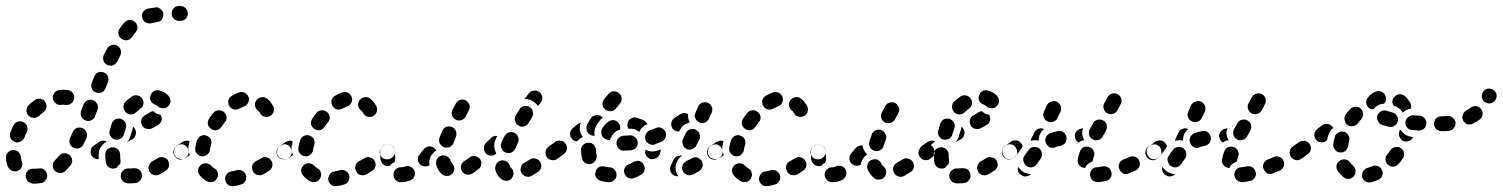

<svg xmlns="http://www.w3.org/2000/svg" viewBox="-30 -586 5040 644"><path d="M123 18Q130 10 128 0Q127 -5 125 -9Q122 -14 118 -17Q114 -20 110 -21Q105 -22 100 -21Q92 -20 84 -20Q83 -20 82 -20Q71 -21 64 -14Q56 -7 56 4Q56 9 58 13Q59 18 63 22Q66 25 71 27Q75 29 80 30Q82 30 84 30Q96 30 107 28Q117 27 123 18ZM203 -66Q195 -73 185 -72Q174 -71 168 -63Q161 -55 155 -49Q151 -45 149 -41Q147 -36 147 -31Q147 -26 148 -22Q150 -17 153 -14Q161 -6 171 -6Q181 -5 189 -12Q198 -21 206 -31Q213 -39 212 -49Q211 -60 203 -66ZM30 -13Q39 -17 43 -26Q47 -36 43 -45Q40 -52 40 -60Q39 -70 31 -77Q23 -83 12 -83Q8 -82 3 -80Q-1 -77 -4 -74Q-8 -70 -9 -65Q-11 -60 -10 -55Q-9 -40 -3 -26Q1 -17 11 -13Q20 -9 30 -13ZM247 -156Q238 -160 228 -157Q218 -153 214 -143Q210 -133 205 -124Q203 -119 203 -114Q202 -109 204 -105Q206 -100 209 -96Q212 -93 217 -90Q226 -86 236 -89Q246 -93 250 -102Q255 -112 260 -123Q264 -133 260 -142Q257 -152 247 -156ZM5 -123Q8 -119 11 -115Q15 -112 19 -110Q24 -108 29 -108Q34 -109 39 -111Q43 -113 46 -116Q50 -120 52 -125Q55 -134 60 -143Q64 -152 61 -162Q58 -172 49 -176Q39 -181 30 -178Q20 -175 15 -165Q9 -154 5 -142Q3 -138 3 -133Q3 -128 5 -123ZM282 -250Q273 -253 263 -249Q254 -245 250 -235L242 -214Q239 -204 243 -195Q247 -185 257 -182Q262 -180 267 -180Q272 -180 276 -183Q281 -185 284 -188Q288 -192 289 -197L297 -218Q301 -227 296 -237Q292 -246 282 -250ZM65 -199Q69 -195 73 -193Q78 -191 83 -191Q88 -190 92 -192Q97 -194 101 -197Q108 -204 116 -210Q124 -216 126 -226Q127 -236 121 -245Q115 -253 105 -255Q95 -256 86 -250Q76 -243 67 -234Q59 -227 59 -217Q58 -206 65 -199ZM153 -275Q146 -267 147 -257Q147 -252 150 -248Q152 -243 156 -240Q160 -237 164 -235Q169 -234 174 -234Q177 -235 180 -235Q186 -235 192 -234Q202 -233 210 -240Q218 -247 219 -257Q220 -267 213 -275Q207 -283 196 -284Q189 -285 180 -285Q175 -285 169 -284Q159 -283 153 -275ZM318 -343Q309 -347 299 -343Q290 -339 286 -329L278 -308Q274 -298 278 -289Q282 -279 292 -276Q301 -272 311 -276Q320 -280 324 -290L332 -311Q336 -320 332 -330Q328 -339 318 -343ZM363 -433Q354 -438 344 -435Q334 -432 329 -422Q324 -412 318 -402Q314 -392 317 -383Q320 -373 330 -368Q334 -366 339 -366Q344 -365 349 -367Q353 -368 357 -372Q361 -375 363 -379Q368 -389 373 -399Q378 -408 375 -418Q372 -428 363 -433ZM431 -496Q430 -501 428 -506Q426 -510 422 -513Q414 -520 404 -519Q393 -518 387 -510Q379 -501 372 -491Q366 -483 367 -473Q369 -462 377 -456Q386 -450 396 -451Q406 -453 412 -461Q419 -470 425 -478Q428 -482 430 -487Q431 -491 431 -496ZM518 -540Q517 -545 515 -549Q512 -553 508 -556Q504 -559 500 -561Q495 -562 490 -561Q477 -559 466 -557Q456 -555 450 -546Q444 -537 447 -527Q449 -517 458 -511Q467 -506 477 -508Q486 -510 497 -512Q507 -513 513 -521Q519 -530 518 -540ZM600 -541Q600 -551 592 -559Q585 -566 575 -566H570Q560 -566 553 -559Q546 -551 546 -541Q546 -530 553 -523Q560 -516 571 -516H575Q585 -516 593 -523Q600 -531 600 -541Z M441 18Q448 10 446 0Q446 -5 443 -9Q441 -14 437 -17Q433 -20 428 -21Q423 -22 419 -22Q413 -21 407 -21Q404 -21 402 -21Q392 -22 384 -15Q376 -9 375 2Q375 7 376 11Q378 16 381 20Q384 24 388 26Q393 28 398 29Q402 29 407 29Q416 29 425 28Q435 27 441 18ZM537 -28Q538 -33 537 -38Q536 -43 534 -47Q529 -56 518 -58Q508 -61 500 -56Q490 -50 481 -45Q477 -43 474 -39Q471 -35 469 -30Q468 -26 468 -21Q469 -16 471 -11Q476 -2 486 1Q496 4 505 -1Q515 -6 525 -13Q529 -15 532 -19Q535 -23 537 -28ZM325 -41Q323 -53 323 -66V-67Q323 -78 330 -85Q338 -92 348 -92Q353 -92 358 -90Q362 -88 366 -85Q369 -81 371 -77Q373 -72 373 -67V-66Q373 -57 374 -50Q375 -46 374 -42Q374 -38 372 -35Q371 -34 369 -33Q364 -28 361 -23Q359 -22 357 -22Q356 -21 354 -21Q344 -19 335 -25Q327 -31 325 -41ZM603 -73Q603 -78 602 -82Q601 -87 598 -91Q593 -100 582 -102Q572 -103 564 -97H562Q554 -91 552 -80Q550 -70 556 -62Q562 -53 572 -51Q582 -50 591 -56L592 -57Q596 -59 599 -64Q602 -68 603 -73ZM315 -101Q320 -107 327 -110Q326 -111 325 -113Q319 -115 313 -114Q308 -113 303 -110Q294 -104 285 -98Q276 -92 274 -81Q273 -71 278 -63Q282 -57 288 -54Q294 -52 301 -52Q301 -59 301 -66V-67Q301 -76 304 -85Q308 -94 315 -101ZM414 -119 395 -109Q398 -112 401 -115Q406 -123 408 -132Q410 -140 413 -147Q415 -154 416 -161Q418 -160 420 -157Q421 -155 423 -153Q428 -144 425 -134Q423 -124 414 -119ZM356 -118Q366 -116 375 -121Q384 -127 386 -137Q389 -146 392 -155Q395 -165 391 -174Q386 -183 377 -187Q372 -189 367 -188Q362 -188 357 -186Q353 -184 350 -180Q346 -176 345 -172Q341 -160 338 -148Q335 -138 341 -129Q346 -120 356 -118ZM509 -201Q503 -202 497 -204Q490 -208 484 -213Q484 -213 484 -213Q481 -213 479 -212Q476 -211 474 -210Q467 -205 456 -199Q447 -194 444 -184Q442 -174 447 -165Q452 -156 462 -154Q472 -151 481 -156Q492 -162 501 -167Q509 -173 512 -182Q514 -192 509 -201ZM384 -228Q384 -223 386 -218Q388 -214 391 -210Q398 -203 409 -202Q419 -202 426 -209Q433 -215 440 -221Q449 -226 451 -237Q453 -247 447 -255Q441 -264 431 -266Q420 -268 412 -262Q401 -254 392 -246Q388 -242 386 -238Q384 -233 384 -228ZM487 -281Q478 -276 475 -266Q471 -256 476 -247Q481 -238 491 -235Q494 -234 496 -232Q498 -231 499 -230Q506 -223 517 -223Q527 -222 534 -230Q538 -233 540 -238Q542 -242 542 -247Q542 -252 540 -257Q538 -261 535 -265Q529 -271 521 -276Q514 -280 506 -282Q496 -285 487 -281Z M795 1Q794 -3 790 -7Q787 -11 783 -13Q778 -16 773 -16Q768 -17 764 -15Q754 -12 746 -11Q736 -10 730 -1Q724 7 725 17Q726 22 729 27Q731 31 735 34Q739 37 744 38Q749 39 754 38Q765 37 778 33Q788 30 793 21Q798 11 795 1ZM683 24Q688 23 692 20Q695 16 698 12Q700 8 701 3Q702 -2 700 -7Q699 -12 696 -16Q693 -19 688 -22Q682 -26 678 -30Q675 -34 670 -36Q666 -38 661 -38Q656 -39 651 -37Q647 -36 643 -32Q635 -25 634 -15Q634 -5 641 3Q650 14 664 22Q668 24 673 25Q678 25 683 24ZM880 -47Q878 -51 874 -54Q870 -57 865 -58Q860 -60 855 -59Q850 -58 846 -55Q837 -50 828 -45Q819 -40 816 -30Q814 -20 819 -11Q821 -6 825 -3Q829 0 834 1Q839 2 844 2Q848 1 853 -1Q862 -7 872 -13Q881 -18 883 -28Q886 -38 880 -47ZM949 -73Q949 -78 948 -82Q947 -87 944 -91Q939 -100 928 -102Q918 -103 910 -97H908Q904 -94 902 -90Q899 -85 898 -80Q897 -76 898 -71Q899 -66 902 -62Q908 -53 918 -52Q929 -50 937 -56L938 -57Q942 -59 945 -64Q948 -68 949 -73ZM573 -53Q568 -54 564 -56Q560 -59 557 -63Q554 -68 553 -72Q553 -77 554 -82Q555 -87 557 -91Q560 -95 564 -98Q571 -102 582 -110Q586 -112 591 -113Q595 -115 600 -114Q602 -113 603 -113Q605 -112 606 -112Q604 -104 602 -95Q601 -86 603 -78Q604 -72 607 -66Q598 -60 592 -56Q587 -53 583 -52Q578 -52 573 -53ZM645 -62Q655 -60 663 -66Q672 -72 674 -82Q675 -91 678 -100Q681 -110 677 -119Q672 -128 662 -131Q658 -133 653 -133Q648 -132 643 -130Q639 -128 636 -124Q632 -120 631 -116Q627 -104 625 -91Q623 -81 629 -73Q635 -64 645 -62ZM678 -154Q686 -148 696 -149Q706 -151 712 -160Q718 -168 724 -176Q731 -184 730 -194Q728 -205 720 -211Q712 -217 702 -216Q692 -215 685 -207Q678 -198 672 -189Q666 -180 667 -170Q669 -160 678 -154ZM874 -248Q870 -252 867 -254Q864 -257 859 -259Q855 -261 850 -260Q845 -260 840 -258Q836 -256 832 -252Q825 -245 825 -234Q826 -224 833 -217Q835 -216 838 -213Q840 -210 842 -207Q844 -203 848 -199Q852 -196 857 -195Q861 -193 866 -194Q871 -194 876 -197Q885 -202 888 -212Q891 -221 886 -231Q881 -239 875 -247Q874 -247 874 -247Q874 -247 874 -248ZM736 -250Q735 -245 736 -240Q736 -235 739 -231Q744 -222 754 -219Q764 -217 773 -222Q781 -226 788 -229Q798 -232 802 -241Q807 -250 804 -260Q800 -270 791 -275Q782 -279 772 -276Q760 -272 748 -265Q743 -262 740 -258Q737 -254 736 -250Z M1141 1Q1140 -3 1136 -7Q1133 -11 1129 -13Q1124 -16 1119 -16Q1114 -17 1110 -15Q1100 -12 1092 -11Q1082 -10 1076 -1Q1070 7 1071 17Q1072 22 1075 27Q1077 31 1081 34Q1085 37 1090 38Q1095 39 1100 38Q1111 37 1124 33Q1134 30 1139 21Q1144 11 1141 1ZM1029 24Q1034 23 1038 20Q1041 16 1044 12Q1046 8 1047 3Q1048 -2 1046 -7Q1045 -12 1042 -16Q1039 -19 1034 -22Q1028 -26 1024 -30Q1021 -34 1016 -36Q1012 -38 1007 -38Q1002 -39 997 -37Q993 -36 989 -32Q981 -25 980 -15Q980 -5 987 3Q996 14 1010 22Q1014 24 1019 25Q1024 25 1029 24ZM1226 -47Q1224 -51 1220 -54Q1216 -57 1211 -58Q1206 -60 1201 -59Q1196 -58 1192 -55Q1183 -50 1174 -45Q1165 -40 1162 -30Q1160 -20 1165 -11Q1167 -6 1171 -3Q1175 0 1180 1Q1185 2 1190 2Q1194 1 1199 -1Q1208 -7 1218 -13Q1227 -18 1229 -28Q1232 -38 1226 -47ZM1295 -73Q1295 -78 1294 -82Q1293 -87 1290 -91Q1285 -100 1274 -102Q1264 -103 1256 -97H1254Q1250 -94 1248 -90Q1245 -85 1244 -80Q1243 -76 1244 -71Q1245 -66 1248 -62Q1254 -53 1264 -52Q1275 -50 1283 -56L1284 -57Q1288 -59 1291 -64Q1294 -68 1295 -73ZM919 -53Q914 -54 910 -56Q906 -59 903 -63Q900 -68 899 -72Q899 -77 900 -82Q901 -87 903 -91Q906 -95 910 -98Q917 -102 928 -110Q932 -112 937 -113Q941 -115 946 -114Q948 -113 949 -113Q951 -112 952 -112Q950 -104 948 -95Q947 -86 949 -78Q950 -72 953 -66Q944 -60 938 -56Q933 -53 929 -52Q924 -52 919 -53ZM991 -62Q1001 -60 1009 -66Q1018 -72 1020 -82Q1021 -91 1024 -100Q1027 -110 1023 -119Q1018 -128 1008 -131Q1004 -133 999 -133Q994 -132 989 -130Q985 -128 982 -124Q978 -120 977 -116Q973 -104 971 -91Q969 -81 975 -73Q981 -64 991 -62ZM1024 -154Q1032 -148 1042 -149Q1052 -151 1058 -160Q1064 -168 1070 -176Q1077 -184 1076 -194Q1074 -205 1066 -211Q1058 -217 1048 -216Q1038 -215 1031 -207Q1024 -198 1018 -189Q1012 -180 1013 -170Q1015 -160 1024 -154ZM1220 -248Q1216 -252 1213 -254Q1210 -257 1205 -259Q1201 -261 1196 -260Q1191 -260 1186 -258Q1182 -256 1178 -252Q1171 -245 1171 -234Q1172 -224 1179 -217Q1181 -216 1184 -213Q1186 -210 1188 -207Q1190 -203 1194 -199Q1198 -196 1203 -195Q1207 -193 1212 -194Q1217 -194 1222 -197Q1231 -202 1234 -212Q1237 -221 1232 -231Q1227 -239 1221 -247Q1220 -247 1220 -247Q1220 -247 1220 -248ZM1082 -250Q1081 -245 1082 -240Q1082 -235 1085 -231Q1090 -222 1100 -219Q1110 -217 1119 -222Q1127 -226 1134 -229Q1144 -232 1148 -241Q1153 -250 1150 -260Q1146 -270 1137 -275Q1128 -279 1118 -276Q1106 -272 1094 -265Q1089 -262 1086 -258Q1083 -254 1082 -250Z M1360 5Q1364 -4 1360 -14Q1358 -18 1354 -22Q1351 -25 1346 -27Q1342 -29 1337 -29Q1332 -29 1327 -27Q1321 -25 1318 -25Q1316 -25 1315 -25Q1305 -25 1297 -18Q1290 -11 1290 -1Q1289 9 1296 17Q1303 25 1314 25Q1316 25 1318 25Q1331 25 1346 19Q1356 15 1360 5ZM1674 20Q1684 17 1689 8Q1692 4 1692 -1Q1693 -6 1692 -11Q1691 -15 1688 -19Q1685 -23 1681 -26Q1681 -26 1681 -27Q1680 -32 1677 -36Q1675 -40 1671 -43Q1667 -46 1662 -47Q1657 -49 1652 -48Q1642 -46 1636 -38Q1630 -29 1631 -19Q1633 -8 1639 1Q1645 11 1655 17Q1664 22 1674 20ZM1782 -43Q1776 -52 1766 -54Q1756 -57 1747 -51Q1737 -45 1729 -40Q1720 -35 1717 -25Q1714 -15 1719 -6Q1721 -2 1725 1Q1729 4 1734 6Q1739 7 1744 7Q1749 6 1753 4Q1763 -2 1774 -9Q1782 -14 1785 -24Q1787 -34 1782 -43ZM1470 4Q1465 5 1461 3Q1456 1 1452 -2Q1438 -14 1433 -34Q1432 -38 1433 -43Q1433 -48 1436 -53Q1438 -57 1442 -60Q1446 -63 1451 -64Q1461 -67 1470 -61Q1479 -56 1482 -46Q1483 -42 1485 -39Q1488 -37 1490 -33Q1493 -29 1493 -25Q1493 -22 1494 -19Q1493 -15 1492 -11Q1490 -7 1488 -4Q1484 0 1480 2Q1475 4 1470 4ZM1580 -53Q1577 -57 1572 -59Q1568 -62 1563 -62Q1558 -63 1553 -62Q1549 -61 1545 -58Q1536 -51 1528 -46Q1524 -44 1521 -40Q1518 -36 1516 -31Q1515 -26 1516 -21Q1517 -16 1519 -12Q1525 -3 1535 -1Q1545 2 1554 -4Q1564 -10 1574 -18Q1583 -24 1584 -34Q1586 -44 1580 -53ZM1378 -69Q1385 -77 1392 -86Q1399 -94 1409 -95Q1419 -96 1427 -89Q1429 -87 1431 -85Q1433 -83 1434 -81Q1431 -80 1429 -78Q1421 -72 1416 -64Q1411 -55 1410 -46Q1409 -39 1411 -32Q1403 -27 1395 -28Q1386 -28 1380 -34Q1372 -41 1372 -51Q1371 -62 1378 -69ZM1255 -35Q1251 -38 1249 -43Q1247 -47 1246 -52Q1245 -64 1245 -77Q1245 -88 1252 -95Q1260 -102 1270 -102Q1275 -102 1280 -100Q1284 -98 1288 -95Q1291 -91 1293 -86Q1295 -82 1295 -77Q1295 -66 1296 -57Q1296 -53 1295 -49Q1295 -46 1293 -42Q1287 -39 1282 -35Q1280 -33 1278 -30Q1277 -30 1276 -30Q1275 -30 1273 -29Q1268 -29 1264 -30Q1259 -32 1255 -35ZM1854 -73Q1854 -78 1853 -83Q1852 -87 1849 -91Q1843 -100 1833 -102Q1823 -103 1815 -97L1810 -94Q1806 -91 1803 -87Q1801 -83 1800 -78Q1799 -73 1800 -68Q1801 -63 1804 -59Q1810 -51 1820 -49Q1830 -47 1839 -53L1843 -57Q1848 -60 1850 -64Q1853 -68 1854 -73ZM1600 -71Q1593 -79 1593 -89Q1593 -99 1600 -107Q1608 -114 1616 -122Q1620 -127 1626 -129Q1632 -131 1638 -130Q1634 -123 1632 -117Q1628 -109 1628 -99Q1627 -90 1631 -80Q1633 -76 1635 -71Q1628 -64 1618 -64Q1607 -64 1600 -71ZM1665 -75Q1674 -70 1684 -74Q1694 -78 1698 -87Q1702 -97 1707 -107Q1712 -116 1708 -126Q1705 -136 1696 -140Q1691 -143 1686 -143Q1681 -143 1677 -142Q1672 -140 1668 -137Q1664 -133 1662 -129Q1657 -118 1652 -108Q1648 -98 1652 -89Q1655 -79 1665 -75ZM1460 -92Q1469 -89 1479 -93Q1488 -98 1492 -108Q1495 -117 1499 -127Q1501 -132 1501 -137Q1501 -142 1499 -147Q1497 -151 1494 -155Q1490 -158 1486 -160Q1476 -164 1466 -160Q1457 -156 1453 -146Q1448 -135 1444 -124Q1441 -114 1445 -105Q1450 -96 1460 -92ZM1698 -180Q1699 -175 1702 -171Q1705 -167 1709 -165Q1718 -159 1728 -162Q1738 -165 1743 -174L1755 -193Q1760 -202 1757 -212Q1755 -222 1746 -227Q1742 -230 1737 -230Q1732 -231 1727 -230Q1722 -229 1718 -226Q1714 -223 1712 -218L1700 -199Q1698 -195 1697 -190Q1696 -185 1698 -180ZM1498 -185Q1507 -180 1517 -183Q1527 -186 1532 -195Q1537 -205 1542 -215Q1545 -219 1545 -224Q1546 -229 1545 -234Q1543 -238 1540 -242Q1537 -246 1533 -249Q1524 -254 1514 -251Q1504 -248 1499 -239Q1493 -229 1488 -219Q1483 -210 1486 -200Q1489 -190 1498 -185ZM1730 -255 1744 -273Q1751 -281 1761 -282Q1771 -284 1779 -277Q1787 -271 1789 -261Q1790 -250 1784 -242L1774 -230Q1773 -232 1771 -235Q1765 -242 1757 -247Q1750 -251 1741 -253Q1735 -254 1729 -253Q1729 -254 1730 -254Q1730 -255 1730 -255Z M2030 18Q2034 15 2036 10Q2038 6 2038 1Q2038 -10 2031 -17Q2024 -25 2013 -25Q2005 -25 1999 -27Q1994 -29 1989 -28Q1984 -28 1980 -26Q1975 -23 1972 -20Q1969 -16 1968 -11Q1964 -1 1969 8Q1974 17 1984 20Q1997 25 2012 25Q2017 25 2022 23Q2026 22 2030 18ZM2129 -34Q2127 -38 2123 -41Q2119 -44 2114 -46Q2109 -47 2104 -46Q2099 -45 2095 -43Q2088 -38 2079 -35Q2069 -31 2065 -22Q2061 -12 2065 -3Q2067 2 2070 5Q2073 9 2078 11Q2083 13 2088 13Q2093 13 2097 11Q2109 7 2120 0Q2129 -5 2132 -15Q2134 -25 2129 -34ZM2220 -30 2229 -50Q2231 -55 2235 -58Q2238 -61 2243 -63Q2247 -64 2251 -64Q2254 -65 2258 -64Q2252 -60 2247 -54Q2241 -46 2238 -37Q2235 -28 2236 -18Q2237 -9 2241 -1Q2243 2 2245 5Q2241 5 2238 5Q2235 4 2232 3Q2222 -1 2219 -11Q2215 -21 2220 -30ZM2324 -46Q2321 -50 2317 -53Q2313 -56 2309 -58Q2304 -59 2299 -58Q2294 -58 2290 -55Q2280 -50 2271 -45Q2262 -40 2259 -30Q2256 -20 2261 -11Q2263 -7 2267 -4Q2271 -1 2276 1Q2280 2 2285 2Q2290 1 2295 -1Q2305 -6 2315 -12Q2323 -17 2326 -27Q2329 -37 2324 -46ZM1932 -40Q1936 -37 1941 -36Q1946 -35 1951 -36Q1956 -37 1960 -40Q1964 -43 1967 -47Q1970 -51 1971 -56Q1972 -61 1971 -66Q1969 -74 1969 -83Q1968 -94 1961 -101Q1953 -108 1943 -107Q1932 -107 1925 -99Q1918 -92 1919 -81Q1919 -68 1922 -56Q1923 -51 1925 -47Q1928 -43 1932 -40ZM2389 -91Q2387 -95 2382 -98Q2378 -101 2373 -102Q2368 -102 2363 -101Q2359 -100 2355 -97L2352 -96Q2348 -93 2345 -89Q2343 -84 2342 -79Q2341 -75 2342 -70Q2343 -65 2346 -61Q2349 -57 2353 -54Q2357 -51 2362 -51Q2367 -50 2372 -51Q2377 -52 2381 -55L2383 -57Q2392 -63 2394 -73Q2395 -83 2389 -91ZM1871 -86Q1872 -91 1871 -95Q1870 -100 1867 -104Q1861 -113 1851 -114Q1840 -116 1832 -110Q1823 -104 1815 -98Q1811 -95 1808 -90Q1805 -86 1804 -81Q1804 -77 1805 -72Q1806 -67 1808 -63Q1811 -59 1816 -56Q1820 -53 1825 -52Q1829 -52 1834 -53Q1839 -54 1843 -56Q1852 -63 1861 -69Q1865 -72 1868 -77Q1871 -81 1871 -86ZM2175 -81Q2167 -78 2158 -78Q2148 -78 2139 -82Q2137 -83 2135 -84Q2134 -80 2134 -76Q2134 -72 2135 -69Q2137 -64 2140 -60Q2144 -57 2148 -54Q2158 -50 2167 -54Q2177 -57 2182 -67Q2185 -75 2187 -84Q2187 -85 2187 -85Q2181 -83 2175 -81ZM2104 -91Q2107 -95 2108 -100Q2110 -105 2109 -110Q2108 -120 2100 -126Q2092 -133 2081 -132Q2072 -131 2062 -131Q2052 -130 2045 -123Q2037 -115 2038 -105Q2038 -100 2040 -96Q2042 -91 2045 -88Q2049 -84 2053 -82Q2058 -80 2063 -81Q2075 -81 2087 -82Q2092 -83 2096 -85Q2101 -87 2104 -91ZM2260 -101Q2262 -96 2265 -92Q2269 -89 2273 -86Q2283 -82 2292 -86Q2302 -89 2306 -99L2316 -118Q2318 -123 2318 -128Q2318 -133 2316 -137Q2315 -142 2311 -146Q2308 -149 2304 -151Q2294 -156 2284 -152Q2275 -149 2270 -139L2261 -120Q2259 -115 2259 -110Q2259 -105 2260 -101ZM2202 -144Q2200 -148 2196 -152Q2193 -155 2188 -157Q2183 -159 2178 -159Q2173 -158 2169 -156Q2159 -152 2150 -149Q2140 -145 2136 -136Q2132 -126 2135 -117Q2137 -112 2140 -108Q2144 -105 2148 -103Q2153 -101 2158 -100Q2163 -100 2167 -102Q2178 -106 2189 -111Q2198 -115 2202 -124Q2206 -134 2202 -144ZM1882 -139Q1883 -144 1885 -148Q1888 -153 1891 -156Q1900 -163 1908 -170Q1910 -172 1913 -173Q1915 -174 1918 -175Q1915 -168 1915 -160Q1914 -150 1917 -141Q1920 -133 1925 -126Q1925 -126 1924 -126Q1915 -122 1909 -115Q1907 -113 1906 -112Q1901 -112 1896 -114Q1891 -117 1888 -121Q1885 -125 1883 -129Q1882 -134 1882 -139ZM1989 -153Q1997 -168 2010 -178Q2019 -184 2029 -183Q2039 -181 2045 -173Q2049 -168 2050 -163Q2051 -157 2050 -151Q2047 -150 2044 -149Q2035 -146 2028 -138Q2022 -131 2018 -122Q2017 -120 2016 -117Q2012 -116 2008 -117Q2004 -118 2000 -120Q1991 -124 1988 -134Q1985 -144 1989 -153ZM1965 -131Q1962 -131 1958 -131Q1954 -132 1951 -133Q1946 -136 1943 -139Q1940 -143 1938 -148Q1937 -153 1937 -157Q1937 -162 1939 -167Q1944 -177 1951 -188Q1956 -197 1966 -199Q1976 -202 1985 -197Q1987 -196 1988 -194Q1990 -193 1991 -191Q1978 -180 1970 -164Q1965 -156 1964 -147Q1963 -139 1965 -131ZM2079 -154Q2078 -154 2078 -154Q2075 -159 2075 -164Q2074 -169 2075 -174Q2078 -184 2087 -189Q2096 -194 2106 -191Q2120 -187 2132 -181Q2135 -179 2137 -176Q2140 -173 2142 -170Q2133 -167 2127 -161Q2119 -154 2115 -145Q2115 -144 2115 -143Q2114 -144 2114 -144Q2106 -150 2097 -153Q2088 -155 2079 -154ZM2277 -173Q2280 -175 2284 -175Q2282 -179 2281 -182Q2277 -191 2278 -201Q2278 -202 2278 -203Q2272 -207 2264 -207Q2257 -206 2250 -202Q2242 -196 2233 -191Q2224 -185 2222 -175Q2220 -165 2225 -156Q2228 -152 2232 -149Q2236 -146 2241 -145Q2243 -145 2244 -145Q2246 -145 2248 -145L2250 -149Q2254 -157 2260 -163Q2267 -170 2277 -173ZM2302 -190Q2304 -185 2307 -182Q2310 -178 2315 -176Q2324 -171 2334 -175Q2344 -179 2348 -188L2357 -208Q2359 -212 2359 -217Q2360 -222 2358 -227Q2356 -231 2353 -235Q2350 -239 2345 -241Q2341 -243 2336 -243Q2331 -243 2326 -242Q2321 -240 2318 -237Q2314 -233 2312 -229L2303 -209Q2301 -204 2300 -199Q2300 -195 2302 -190ZM2000 -219Q2008 -212 2019 -213Q2029 -214 2036 -222Q2042 -230 2049 -238Q2056 -246 2055 -256Q2054 -267 2047 -273Q2039 -280 2028 -280Q2018 -279 2011 -271Q2004 -263 1997 -254Q1990 -246 1991 -235Q1992 -225 2000 -219Z M2586 1Q2585 -3 2581 -7Q2578 -11 2574 -13Q2569 -16 2564 -16Q2559 -17 2555 -15Q2545 -12 2537 -11Q2527 -10 2521 -1Q2515 7 2516 17Q2517 22 2520 27Q2522 31 2526 34Q2530 37 2535 38Q2540 39 2545 38Q2556 37 2569 33Q2579 30 2584 21Q2589 11 2586 1ZM2474 24Q2479 23 2483 20Q2486 16 2489 12Q2491 8 2492 3Q2493 -2 2491 -7Q2490 -12 2487 -16Q2484 -19 2479 -22Q2473 -26 2469 -30Q2466 -34 2461 -36Q2457 -38 2452 -38Q2447 -39 2442 -37Q2438 -36 2434 -32Q2426 -25 2425 -15Q2425 -5 2432 3Q2441 14 2455 22Q2459 24 2464 25Q2469 25 2474 24ZM2671 -47Q2669 -51 2665 -54Q2661 -57 2656 -58Q2651 -60 2646 -59Q2641 -58 2637 -55Q2628 -50 2619 -45Q2610 -40 2607 -30Q2605 -20 2610 -11Q2612 -6 2616 -3Q2620 0 2625 1Q2630 2 2635 2Q2639 1 2644 -1Q2653 -7 2663 -13Q2672 -18 2674 -28Q2677 -38 2671 -47ZM2740 -73Q2740 -78 2739 -82Q2738 -87 2735 -91Q2730 -100 2719 -102Q2709 -103 2701 -97H2699Q2695 -94 2693 -90Q2690 -85 2689 -80Q2688 -76 2689 -71Q2690 -66 2693 -62Q2699 -53 2709 -52Q2720 -50 2728 -56L2729 -57Q2733 -59 2736 -64Q2739 -68 2740 -73ZM2364 -53Q2359 -54 2355 -56Q2351 -59 2348 -63Q2345 -68 2344 -72Q2344 -77 2345 -82Q2346 -87 2348 -91Q2351 -95 2355 -98Q2362 -102 2373 -110Q2377 -112 2382 -113Q2386 -115 2391 -114Q2393 -113 2394 -113Q2396 -112 2397 -112Q2395 -104 2393 -95Q2392 -86 2394 -78Q2395 -72 2398 -66Q2389 -60 2383 -56Q2378 -53 2374 -52Q2369 -52 2364 -53ZM2436 -62Q2446 -60 2454 -66Q2463 -72 2465 -82Q2466 -91 2469 -100Q2472 -110 2468 -119Q2463 -128 2453 -131Q2449 -133 2444 -133Q2439 -132 2434 -130Q2430 -128 2427 -124Q2423 -120 2422 -116Q2418 -104 2416 -91Q2414 -81 2420 -73Q2426 -64 2436 -62ZM2469 -154Q2477 -148 2487 -149Q2497 -151 2503 -160Q2509 -168 2515 -176Q2522 -184 2521 -194Q2519 -205 2511 -211Q2503 -217 2493 -216Q2483 -215 2476 -207Q2469 -198 2463 -189Q2457 -180 2458 -170Q2460 -160 2469 -154ZM2665 -248Q2661 -252 2658 -254Q2655 -257 2650 -259Q2646 -261 2641 -260Q2636 -260 2631 -258Q2627 -256 2623 -252Q2616 -245 2616 -234Q2617 -224 2624 -217Q2626 -216 2629 -213Q2631 -210 2633 -207Q2635 -203 2639 -199Q2643 -196 2648 -195Q2652 -193 2657 -194Q2662 -194 2667 -197Q2676 -202 2679 -212Q2682 -221 2677 -231Q2672 -239 2666 -247Q2665 -247 2665 -247Q2665 -247 2665 -248ZM2527 -250Q2526 -245 2527 -240Q2527 -235 2530 -231Q2535 -222 2545 -219Q2555 -217 2564 -222Q2572 -226 2579 -229Q2589 -232 2593 -241Q2598 -250 2595 -260Q2591 -270 2582 -275Q2573 -279 2563 -276Q2551 -272 2539 -265Q2534 -262 2531 -258Q2528 -254 2527 -250Z M2802 12Q2806 8 2807 4Q2809 -1 2809 -6Q2809 -11 2807 -15Q2803 -25 2793 -29Q2783 -32 2774 -28Q2767 -25 2763 -25H2762Q2751 -25 2744 -18Q2736 -11 2736 0Q2736 10 2744 18Q2751 25 2761 25H2763Q2778 25 2794 18Q2799 16 2802 12ZM2912 16Q2917 17 2922 16Q2927 15 2931 13Q2935 10 2938 6Q2944 -2 2942 -13Q2940 -23 2932 -29Q2929 -31 2927 -35Q2926 -40 2922 -44Q2919 -47 2914 -50Q2910 -52 2905 -52Q2900 -52 2895 -50Q2885 -47 2881 -38Q2877 -28 2880 -18Q2884 -9 2889 -2Q2895 6 2903 12Q2907 15 2912 16ZM3032 -43Q3029 -47 3025 -50Q3021 -53 3016 -54Q3011 -55 3006 -55Q3002 -54 2997 -51Q2987 -45 2978 -40Q2969 -34 2966 -25Q2964 -15 2969 -6Q2974 3 2984 6Q2994 9 3003 4Q3013 -2 3024 -9Q3033 -14 3035 -24Q3037 -34 3032 -43ZM2701 -34Q2697 -37 2694 -42Q2692 -46 2691 -51Q2690 -63 2690 -77Q2690 -87 2697 -95Q2705 -102 2715 -102Q2725 -102 2733 -95Q2740 -87 2740 -77Q2740 -66 2741 -56Q2741 -52 2741 -49Q2740 -45 2738 -41Q2733 -38 2728 -34Q2726 -32 2725 -30Q2723 -29 2722 -29Q2720 -29 2719 -29Q2714 -28 2709 -30Q2704 -31 2701 -34ZM2819 -54Q2819 -59 2820 -63Q2822 -68 2825 -72Q2832 -80 2840 -89Q2844 -94 2850 -96Q2856 -99 2863 -98Q2864 -89 2868 -82Q2872 -74 2879 -68Q2876 -65 2872 -63Q2865 -56 2861 -47Q2858 -41 2857 -34Q2850 -30 2842 -30Q2833 -31 2827 -36Q2824 -40 2821 -44Q2819 -49 2819 -54ZM3105 -73Q3105 -78 3104 -82Q3103 -87 3100 -91Q3095 -100 3084 -102Q3074 -103 3066 -97L3061 -94Q3057 -92 3055 -87Q3052 -83 3051 -78Q3050 -73 3051 -69Q3052 -64 3055 -60Q3061 -51 3071 -49Q3082 -48 3090 -53L3094 -57Q3098 -59 3101 -64Q3104 -68 3105 -73ZM2888 -92Q2890 -88 2894 -85Q2898 -82 2903 -80Q2912 -77 2922 -82Q2931 -87 2934 -97Q2937 -106 2941 -117Q2943 -122 2943 -127Q2942 -132 2940 -136Q2938 -141 2935 -144Q2931 -148 2926 -150Q2917 -153 2907 -149Q2898 -145 2894 -135Q2890 -123 2886 -111Q2885 -107 2885 -102Q2885 -97 2888 -92ZM2939 -175Q2948 -171 2958 -174Q2967 -177 2972 -186Q2977 -196 2983 -206Q2988 -216 2985 -225Q2982 -235 2973 -240Q2964 -245 2954 -242Q2944 -239 2939 -230Q2933 -219 2928 -209Q2923 -200 2926 -190Q2929 -180 2939 -175Z M3220 18Q3227 10 3225 0Q3225 -5 3222 -9Q3220 -14 3216 -17Q3212 -20 3207 -21Q3202 -22 3198 -22Q3192 -21 3186 -21Q3183 -21 3181 -21Q3171 -22 3163 -15Q3155 -9 3154 2Q3154 7 3155 11Q3157 16 3160 20Q3163 24 3167 26Q3172 28 3177 29Q3181 29 3186 29Q3195 29 3204 28Q3214 27 3220 18ZM3316 -28Q3317 -33 3316 -38Q3315 -43 3313 -47Q3308 -56 3297 -58Q3287 -61 3279 -56Q3269 -50 3260 -45Q3256 -43 3253 -39Q3250 -35 3248 -30Q3247 -26 3247 -21Q3248 -16 3250 -11Q3255 -2 3265 1Q3275 4 3284 -1Q3294 -6 3304 -13Q3308 -15 3311 -19Q3314 -23 3316 -28ZM3104 -41Q3102 -53 3102 -66V-67Q3102 -78 3109 -85Q3117 -92 3127 -92Q3132 -92 3137 -90Q3141 -88 3145 -85Q3148 -81 3150 -77Q3152 -72 3152 -67V-66Q3152 -57 3153 -50Q3154 -46 3153 -42Q3153 -38 3151 -35Q3150 -34 3148 -33Q3143 -28 3140 -23Q3138 -22 3136 -22Q3135 -21 3133 -21Q3123 -19 3114 -25Q3106 -31 3104 -41ZM3382 -73Q3382 -78 3381 -82Q3380 -87 3377 -91Q3372 -100 3361 -102Q3351 -103 3343 -97H3341Q3333 -91 3331 -80Q3329 -70 3335 -62Q3341 -53 3351 -51Q3361 -50 3370 -56L3371 -57Q3375 -59 3378 -64Q3381 -68 3382 -73ZM3094 -101Q3099 -107 3106 -110Q3105 -111 3104 -113Q3098 -115 3092 -114Q3087 -113 3082 -110Q3073 -104 3064 -98Q3055 -92 3053 -81Q3052 -71 3057 -63Q3061 -57 3067 -54Q3073 -52 3080 -52Q3080 -59 3080 -66V-67Q3080 -76 3083 -85Q3087 -94 3094 -101ZM3193 -119 3174 -109Q3177 -112 3180 -115Q3185 -123 3187 -132Q3189 -140 3192 -147Q3194 -154 3195 -161Q3197 -160 3199 -157Q3200 -155 3202 -153Q3207 -144 3204 -134Q3202 -124 3193 -119ZM3135 -118Q3145 -116 3154 -121Q3163 -127 3165 -137Q3168 -146 3171 -155Q3174 -165 3170 -174Q3165 -183 3156 -187Q3151 -189 3146 -188Q3141 -188 3136 -186Q3132 -184 3129 -180Q3125 -176 3124 -172Q3120 -160 3117 -148Q3114 -138 3120 -129Q3125 -120 3135 -118ZM3288 -201Q3282 -202 3276 -204Q3269 -208 3263 -213Q3263 -213 3263 -213Q3260 -213 3258 -212Q3255 -211 3253 -210Q3246 -205 3235 -199Q3226 -194 3223 -184Q3221 -174 3226 -165Q3231 -156 3241 -154Q3251 -151 3260 -156Q3271 -162 3280 -167Q3288 -173 3291 -182Q3293 -192 3288 -201ZM3163 -228Q3163 -223 3165 -218Q3167 -214 3170 -210Q3177 -203 3188 -202Q3198 -202 3205 -209Q3212 -215 3219 -221Q3228 -226 3230 -237Q3232 -247 3226 -255Q3220 -264 3210 -266Q3199 -268 3191 -262Q3180 -254 3171 -246Q3167 -242 3165 -238Q3163 -233 3163 -228ZM3266 -281Q3257 -276 3254 -266Q3250 -256 3255 -247Q3260 -238 3270 -235Q3273 -234 3275 -232Q3277 -231 3278 -230Q3285 -223 3296 -223Q3306 -222 3313 -230Q3317 -233 3319 -238Q3321 -242 3321 -247Q3321 -252 3319 -257Q3317 -261 3314 -265Q3308 -271 3300 -276Q3293 -280 3285 -282Q3275 -285 3266 -281Z M3698 -8Q3697 -13 3694 -17Q3692 -21 3688 -24Q3683 -27 3679 -28Q3674 -29 3669 -28Q3658 -26 3650 -25Q3639 -25 3632 -17Q3626 -9 3626 1Q3627 6 3629 11Q3631 15 3635 19Q3638 22 3643 23Q3648 25 3653 25Q3665 24 3679 21Q3689 19 3695 10Q3700 2 3698 -8ZM3399 3Q3390 -1 3386 -9Q3382 -18 3385 -27Q3387 -24 3388 -22Q3394 -15 3401 -10Q3409 -5 3418 -3Q3423 -2 3428 -2Q3426 0 3423 2Q3421 3 3418 4Q3413 6 3408 6Q3403 6 3399 3ZM3791 -47Q3787 -57 3777 -60Q3767 -64 3758 -59Q3748 -55 3738 -51Q3728 -47 3724 -37Q3720 -27 3725 -18Q3729 -8 3738 -4Q3748 0 3757 -5Q3768 -9 3779 -14Q3788 -19 3792 -28Q3795 -38 3791 -47ZM3585 -52Q3587 -64 3592 -77Q3595 -87 3604 -92Q3614 -96 3623 -93Q3628 -92 3632 -88Q3636 -85 3638 -81Q3640 -76 3641 -71Q3641 -66 3639 -62Q3636 -52 3635 -45Q3633 -44 3631 -43Q3622 -39 3615 -32Q3612 -27 3609 -22Q3608 -23 3607 -23Q3606 -23 3605 -23Q3595 -25 3589 -33Q3583 -42 3585 -52ZM3456 -88Q3448 -94 3437 -93Q3427 -92 3421 -84Q3413 -74 3406 -63Q3403 -59 3402 -54Q3402 -49 3403 -44Q3404 -40 3407 -36Q3409 -31 3414 -29Q3418 -26 3423 -25Q3428 -24 3432 -25Q3437 -26 3441 -29Q3445 -32 3448 -36Q3454 -45 3460 -53Q3466 -61 3465 -71Q3464 -81 3456 -88ZM3866 -73Q3866 -78 3865 -83Q3864 -87 3861 -92Q3858 -96 3854 -98Q3850 -101 3845 -102Q3840 -102 3835 -101Q3831 -100 3826 -97Q3825 -96 3823 -95Q3814 -89 3812 -79Q3810 -69 3816 -60Q3818 -56 3823 -53Q3827 -50 3832 -49Q3836 -48 3841 -49Q3846 -50 3850 -53Q3853 -55 3856 -57Q3860 -60 3862 -64Q3865 -68 3866 -73ZM3376 -60 3371 -57Q3363 -51 3353 -52Q3342 -54 3337 -63Q3331 -71 3332 -81Q3334 -92 3343 -97L3361 -111Q3370 -116 3380 -115Q3390 -113 3396 -104Q3398 -102 3399 -100Q3400 -97 3400 -94Q3394 -85 3387 -75Q3387 -75 3387 -75Q3386 -75 3386 -74Q3380 -68 3376 -60ZM3544 -108Q3546 -112 3547 -117Q3548 -122 3547 -127Q3545 -137 3536 -143Q3528 -149 3518 -146Q3504 -144 3492 -139Q3482 -135 3478 -125Q3474 -116 3478 -106Q3480 -102 3483 -98Q3487 -94 3491 -92Q3496 -90 3501 -90Q3506 -90 3510 -92Q3519 -96 3528 -97Q3533 -99 3537 -101Q3541 -104 3544 -108ZM3594 -154Q3599 -155 3603 -156Q3601 -151 3600 -145Q3599 -136 3602 -126Q3604 -121 3607 -116Q3600 -115 3594 -112Q3591 -110 3588 -108Q3583 -110 3580 -115Q3577 -119 3576 -124Q3573 -134 3579 -143Q3584 -151 3594 -154ZM3428 -117Q3428 -119 3429 -121L3439 -141Q3443 -151 3453 -154Q3463 -158 3472 -153Q3472 -153 3472 -153Q3472 -153 3472 -153Q3470 -152 3468 -150Q3461 -143 3457 -134Q3454 -125 3454 -115Q3454 -115 3454 -114Q3444 -117 3435 -115Q3431 -115 3427 -114Q3427 -116 3428 -117ZM3623 -133Q3625 -128 3628 -124Q3631 -121 3636 -118Q3645 -113 3655 -117Q3665 -120 3669 -129Q3674 -138 3680 -148Q3682 -153 3683 -158Q3683 -163 3682 -168Q3681 -172 3678 -176Q3674 -180 3670 -182Q3661 -187 3651 -184Q3641 -182 3636 -172Q3630 -162 3625 -152Q3623 -148 3622 -143Q3622 -138 3623 -133ZM3471 -193Q3473 -188 3476 -184Q3479 -181 3484 -179Q3493 -174 3503 -178Q3513 -181 3517 -191L3527 -211Q3531 -221 3528 -230Q3524 -240 3515 -245Q3505 -249 3496 -245Q3486 -242 3481 -233L3472 -212Q3470 -207 3469 -202Q3469 -197 3471 -193ZM3684 -206Q3693 -201 3703 -204Q3713 -207 3718 -216Q3725 -228 3729 -237Q3731 -241 3732 -246Q3732 -251 3731 -256Q3729 -261 3726 -264Q3723 -268 3719 -270Q3709 -275 3700 -272Q3690 -269 3685 -260Q3681 -252 3674 -240Q3669 -231 3672 -221Q3675 -211 3684 -206Z M4182 -8Q4181 -13 4178 -17Q4176 -21 4172 -24Q4167 -27 4163 -28Q4158 -29 4153 -28Q4142 -26 4134 -25Q4123 -25 4116 -17Q4110 -9 4110 1Q4111 6 4113 11Q4115 15 4119 19Q4122 22 4127 23Q4132 25 4137 25Q4149 24 4163 21Q4173 19 4179 10Q4184 2 4182 -8ZM3883 3Q3874 -1 3870 -9Q3866 -18 3869 -27Q3871 -24 3872 -22Q3878 -15 3885 -10Q3893 -5 3902 -3Q3907 -2 3912 -2Q3910 0 3907 2Q3905 3 3902 4Q3897 6 3892 6Q3887 6 3883 3ZM4275 -47Q4271 -57 4261 -60Q4251 -64 4242 -59Q4232 -55 4222 -51Q4212 -47 4208 -37Q4204 -27 4209 -18Q4213 -8 4222 -4Q4232 0 4241 -5Q4252 -9 4263 -14Q4272 -19 4276 -28Q4279 -38 4275 -47ZM4069 -52Q4071 -64 4076 -77Q4079 -87 4088 -92Q4098 -96 4107 -93Q4112 -92 4116 -88Q4120 -85 4122 -81Q4124 -76 4125 -71Q4125 -66 4123 -62Q4120 -52 4119 -45Q4117 -44 4115 -43Q4106 -39 4099 -32Q4096 -27 4093 -22Q4092 -23 4091 -23Q4090 -23 4089 -23Q4079 -25 4073 -33Q4067 -42 4069 -52ZM3940 -88Q3932 -94 3921 -93Q3911 -92 3905 -84Q3897 -74 3890 -63Q3887 -59 3886 -54Q3886 -49 3887 -44Q3888 -40 3891 -36Q3893 -31 3898 -29Q3902 -26 3907 -25Q3912 -24 3916 -25Q3921 -26 3925 -29Q3929 -32 3932 -36Q3938 -45 3944 -53Q3950 -61 3949 -71Q3948 -81 3940 -88ZM4350 -73Q4350 -78 4349 -83Q4348 -87 4345 -92Q4342 -96 4338 -98Q4334 -101 4329 -102Q4324 -102 4319 -101Q4315 -100 4310 -97Q4309 -96 4307 -95Q4298 -89 4296 -79Q4294 -69 4300 -60Q4302 -56 4307 -53Q4311 -50 4316 -49Q4320 -48 4325 -49Q4330 -50 4334 -53Q4337 -55 4340 -57Q4344 -60 4346 -64Q4349 -68 4350 -73ZM3860 -60 3855 -57Q3847 -51 3837 -52Q3826 -54 3821 -63Q3815 -71 3816 -81Q3818 -92 3827 -97L3845 -111Q3854 -116 3864 -115Q3874 -113 3880 -104Q3882 -102 3883 -100Q3884 -97 3884 -94Q3878 -85 3871 -75Q3871 -75 3871 -75Q3870 -75 3870 -74Q3864 -68 3860 -60ZM4028 -108Q4030 -112 4031 -117Q4032 -122 4031 -127Q4029 -137 4020 -143Q4012 -149 4002 -146Q3988 -144 3976 -139Q3966 -135 3962 -125Q3958 -116 3962 -106Q3964 -102 3967 -98Q3971 -94 3975 -92Q3980 -90 3985 -90Q3990 -90 3994 -92Q4003 -96 4012 -97Q4017 -99 4021 -101Q4025 -104 4028 -108ZM4078 -154Q4083 -155 4087 -156Q4085 -151 4084 -145Q4083 -136 4086 -126Q4088 -121 4091 -116Q4084 -115 4078 -112Q4075 -110 4072 -108Q4067 -110 4064 -115Q4061 -119 4060 -124Q4057 -134 4063 -143Q4068 -151 4078 -154ZM3912 -117Q3912 -119 3913 -121L3923 -141Q3927 -151 3937 -154Q3947 -158 3956 -153Q3956 -153 3956 -153Q3956 -153 3956 -153Q3954 -152 3952 -150Q3945 -143 3941 -134Q3938 -125 3938 -115Q3938 -115 3938 -114Q3928 -117 3919 -115Q3915 -115 3911 -114Q3911 -116 3912 -117ZM4107 -133Q4109 -128 4112 -124Q4115 -121 4120 -118Q4129 -113 4139 -117Q4149 -120 4153 -129Q4158 -138 4164 -148Q4166 -153 4167 -158Q4167 -163 4166 -168Q4165 -172 4162 -176Q4158 -180 4154 -182Q4145 -187 4135 -184Q4125 -182 4120 -172Q4114 -162 4109 -152Q4107 -148 4106 -143Q4106 -138 4107 -133ZM3955 -193Q3957 -188 3960 -184Q3963 -181 3968 -179Q3977 -174 3987 -178Q3997 -181 4001 -191L4011 -211Q4015 -221 4012 -230Q4008 -240 3999 -245Q3989 -249 3980 -245Q3970 -242 3965 -233L3956 -212Q3954 -207 3953 -202Q3953 -197 3955 -193ZM4168 -206Q4177 -201 4187 -204Q4197 -207 4202 -216Q4209 -228 4213 -237Q4215 -241 4216 -246Q4216 -251 4215 -256Q4213 -261 4210 -264Q4207 -268 4203 -270Q4193 -275 4184 -272Q4174 -269 4169 -260Q4165 -252 4158 -240Q4153 -231 4156 -221Q4159 -211 4168 -206Z M4606 3Q4608 -2 4608 -7Q4608 -12 4605 -16Q4601 -26 4591 -29Q4582 -33 4572 -28Q4564 -25 4557 -23Q4552 -22 4548 -18Q4544 -15 4542 -11Q4539 -7 4539 -2Q4538 3 4539 8Q4542 18 4551 23Q4560 28 4570 25Q4582 22 4593 17Q4598 15 4601 11Q4605 8 4606 3ZM4511 5Q4514 1 4516 -4Q4517 -9 4517 -14Q4516 -19 4514 -23Q4511 -28 4508 -31Q4502 -35 4499 -41Q4493 -49 4483 -51Q4473 -53 4464 -47Q4460 -45 4457 -41Q4454 -36 4453 -32Q4452 -27 4453 -22Q4454 -17 4457 -13Q4465 -1 4476 8Q4484 15 4494 14Q4504 13 4511 5ZM4669 -89Q4665 -92 4660 -93Q4656 -94 4651 -93Q4646 -92 4641 -89Q4637 -87 4634 -83Q4629 -75 4623 -68Q4620 -65 4618 -60Q4617 -55 4617 -50Q4617 -45 4620 -41Q4622 -36 4626 -33Q4633 -26 4644 -27Q4654 -28 4661 -36Q4668 -44 4675 -54Q4681 -62 4679 -72Q4678 -83 4669 -89ZM4362 -104Q4359 -108 4355 -110Q4351 -113 4346 -114Q4341 -114 4336 -113Q4331 -112 4327 -109Q4317 -102 4311 -98Q4302 -92 4300 -81Q4299 -71 4304 -63Q4310 -54 4321 -52Q4331 -51 4339 -56Q4345 -61 4356 -69Q4365 -75 4367 -85Q4368 -95 4362 -104ZM4463 -75Q4468 -74 4473 -75Q4478 -77 4482 -79Q4486 -82 4488 -87Q4491 -91 4492 -96Q4493 -105 4495 -113Q4497 -118 4496 -123Q4495 -128 4493 -132Q4490 -137 4486 -140Q4482 -143 4478 -144Q4473 -145 4468 -145Q4463 -144 4459 -141Q4454 -139 4451 -135Q4448 -131 4447 -126Q4444 -115 4442 -103Q4441 -93 4447 -85Q4453 -76 4463 -75ZM4442 -157Q4442 -158 4441 -159Q4441 -159 4440 -160Q4434 -168 4424 -170Q4414 -172 4405 -166L4389 -154Q4385 -151 4382 -146Q4379 -142 4379 -137Q4378 -132 4379 -128Q4380 -123 4383 -119Q4389 -110 4399 -109Q4409 -107 4418 -113L4421 -116Q4423 -124 4425 -132Q4428 -141 4433 -148Q4437 -153 4442 -157ZM4705 -127Q4708 -127 4710 -127Q4707 -118 4698 -114Q4690 -110 4681 -112Q4676 -113 4672 -116Q4668 -119 4666 -124Q4663 -128 4662 -133Q4662 -138 4663 -143Q4664 -146 4665 -149Q4666 -150 4667 -151Q4670 -147 4673 -144Q4679 -136 4688 -132Q4696 -128 4705 -127ZM4806 -146Q4816 -146 4824 -153Q4831 -161 4831 -171Q4831 -181 4824 -189Q4816 -196 4806 -196H4805Q4795 -196 4787 -189Q4780 -181 4780 -171Q4780 -166 4782 -161Q4784 -157 4787 -153Q4791 -150 4796 -148Q4800 -146 4805 -146ZM4754 -172Q4755 -177 4753 -181Q4751 -186 4748 -190Q4745 -193 4740 -196Q4736 -198 4731 -198Q4721 -199 4711 -199Q4701 -200 4693 -193Q4685 -187 4684 -176Q4683 -166 4690 -158Q4697 -150 4707 -150Q4717 -149 4728 -148Q4738 -148 4746 -154Q4754 -161 4754 -172ZM4658 -179Q4660 -184 4659 -189Q4658 -194 4655 -198Q4653 -203 4649 -205Q4645 -208 4640 -209Q4630 -212 4622 -214Q4612 -218 4603 -213Q4594 -208 4590 -199Q4587 -189 4592 -180Q4596 -170 4606 -167Q4616 -164 4628 -161Q4638 -158 4647 -164Q4656 -169 4658 -179ZM4489 -167Q4498 -161 4508 -163Q4518 -164 4524 -172Q4530 -180 4536 -186Q4539 -190 4541 -195Q4543 -199 4542 -204Q4542 -207 4541 -210Q4541 -213 4539 -216Q4538 -217 4537 -218Q4537 -219 4536 -220Q4535 -221 4534 -222Q4531 -225 4526 -227Q4521 -228 4516 -228Q4511 -228 4507 -226Q4502 -224 4499 -220Q4491 -212 4484 -202Q4478 -194 4480 -184Q4481 -174 4489 -167ZM4645 -231Q4645 -231 4644 -232Q4643 -234 4642 -237Q4641 -240 4640 -243Q4640 -244 4640 -245Q4640 -245 4640 -246Q4641 -248 4641 -251Q4642 -254 4643 -256Q4645 -259 4647 -261Q4654 -269 4664 -270Q4674 -270 4682 -264Q4692 -255 4700 -242Q4702 -238 4703 -233Q4704 -229 4703 -224Q4703 -223 4703 -223Q4703 -222 4703 -222Q4699 -221 4695 -220Q4686 -217 4678 -211Q4677 -209 4676 -208Q4675 -209 4674 -210Q4669 -218 4661 -224Q4654 -229 4645 -231ZM4612 -238Q4612 -238 4612 -238Q4613 -240 4615 -241Q4616 -243 4617 -245Q4619 -250 4619 -255Q4619 -260 4617 -264Q4614 -274 4604 -278Q4595 -283 4585 -279Q4577 -276 4570 -271Q4562 -265 4557 -257Q4554 -253 4553 -248Q4552 -243 4553 -238Q4554 -233 4557 -229Q4560 -225 4564 -222Q4567 -221 4570 -220Q4573 -219 4576 -219Q4577 -220 4578 -221Q4584 -229 4593 -233Q4602 -238 4612 -238Z M4852 -174Q4852 -179 4849 -183Q4847 -188 4843 -191Q4840 -194 4835 -196Q4830 -197 4825 -197Q4816 -196 4806 -196Q4796 -196 4789 -189Q4781 -182 4781 -171Q4781 -166 4783 -162Q4785 -157 4788 -154Q4792 -150 4796 -148Q4801 -146 4806 -146Q4818 -146 4830 -147Q4840 -148 4846 -156Q4853 -164 4852 -174ZM4938 -220Q4932 -228 4922 -230Q4911 -231 4903 -225Q4896 -220 4888 -215Q4879 -210 4876 -200Q4873 -190 4878 -181Q4883 -172 4893 -169Q4903 -167 4912 -172Q4923 -178 4933 -185Q4941 -191 4943 -201Q4944 -211 4938 -220ZM4988 -274Q4986 -278 4982 -282Q4979 -285 4974 -287Q4965 -291 4955 -287Q4946 -283 4942 -273Q4938 -263 4942 -254Q4946 -244 4956 -241Q4960 -239 4965 -239Q4970 -239 4975 -241Q4979 -243 4983 -246Q4986 -250 4988 -255Q4990 -259 4990 -264Q4990 -269 4988 -274Z"/></svg>

Font: FRB American Cursive Guidelines Dashed Black
Style: Bold Italic
Weight: 900
Italic angle: -25°
Version: Version 2.0;Modular Font Editor K font №1